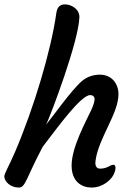

<svg xmlns="http://www.w3.org/2000/svg" viewBox="-20 -843 596 868"><path d="M-0.5 -45.9C-0.5 -22 27.8 4.9 64.9 4.9C95.7 4.9 97.2 -36.1 172.9 -179.2C244.6 -272.9 346.2 -413.1 387.7 -413.1C398.9 -413.1 407.7 -407.2 407.7 -394C407.7 -384.8 401.4 -364.7 392.6 -345.7C370.1 -296.9 303.7 -178.2 303.7 -94.7C303.7 -20.5 350.6 4.9 394 4.9C445.3 4.9 480.5 -30.3 491.2 -49.3C502.9 -69.8 508.3 -98.1 491.7 -98.1C479 -98.1 464.8 -80.6 432.6 -80.6C418.9 -80.6 411.1 -89.8 411.1 -106.9C411.1 -110.4 411.6 -114.3 412.1 -118.2C427.2 -222.2 515.6 -329.1 515.6 -417.5C515.6 -464.8 484.9 -505.4 431.6 -505.4C401.4 -505.4 373.5 -496.1 350.6 -476.6C303.2 -436.5 218.3 -315.4 189 -280.3C211.4 -328.1 335 -654.8 338.9 -764.2C340.3 -803.7 299.8 -823.2 274.4 -823.2C251 -823.2 238.3 -811.5 234.4 -782.2C210.9 -615.7 134.3 -356.9 46.4 -152.3C22.9 -97.7 -0.5 -58.1 -0.5 -45.9Z"/></svg>

Font: Courgette
Style: Regular
Weight: 400
Designer: Karolina Lach
Foundry: Karolina Lach
Version: Version 1.002